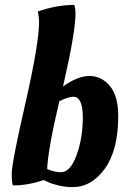

<svg xmlns="http://www.w3.org/2000/svg" viewBox="-20 -754 520 786"><path d="M289 -698C289 -712.7 287.3 -724.7 284 -734C236.7 -734 187 -725 135 -707C138.3 -690.3 140 -676.7 140 -666C140 -606 121.3 -494.5 84 -331.5C46.7 -168.5 28 -72.5 28 -43.5C28 -14.5 30 1.7 34 5C74.7 5 116.3 -2.3 159 -17L174 -10C184 -4.7 198.8 0.3 218.5 5C238.2 9.7 257.7 12 277 12C329 12 373.2 -13.3 409.5 -64C445.8 -114.7 464 -186.3 464 -279C464 -334.3 452.5 -375.5 429.5 -402.5C406.5 -429.5 378.8 -443 346.5 -443C314.2 -443 278 -428.7 238 -400C272 -548 289 -647.3 289 -698ZM280 -358C306 -358 319 -329.8 319 -273.5C319 -217.2 310.5 -165.7 293.5 -119C276.5 -72.3 255.3 -49 230 -49C212 -49 193 -53.3 173 -62C175.7 -118 192.3 -210.7 223 -340C248.3 -352 267.3 -358 280 -358Z"/></svg>

Font: Oleo Script
Style: Regular
Weight: 400
Designer: Soytutype
Foundry: Soytutype
Version: Version 1.002